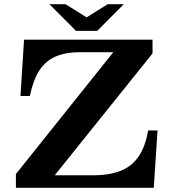

<svg xmlns="http://www.w3.org/2000/svg" viewBox="-20 -900 830 920"><path d="M344.2 -752 216.8 -879.9H293.9L395 -816.9L496.1 -879.9H573.2L445.8 -752ZM95.2 -710H710.9V-644L242.2 -60.1H424.8Q505.4 -60.1 559.3 -82Q613.3 -104 645 -151.4Q676.8 -198.7 689.9 -274.9H734.9L716.8 0H56.2V-65.9L522.9 -649.9H368.2Q295.9 -650.4 247.1 -629.4Q198.2 -608.4 168.5 -562.3Q138.7 -516.1 123 -439.9H78.1Z"/></svg>

Font: BIZ UDPMincho
Style: Bold
Weight: 700
Designer: TypeBank Co., Ltd.
Foundry: Morisawa Inc.
Version: Version 1.06